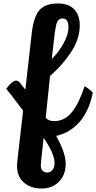

<svg xmlns="http://www.w3.org/2000/svg" viewBox="-20 -781 554 1105"><path d="M303 1Q358 98 358 161.5Q358 225 319.5 264.5Q281 304 219 304Q157 304 117.5 269.5Q78 235 78 174Q78 162 82 126L113 -144Q54 -223 16 -270Q50 -317 73 -317Q84 -317 93.5 -306Q103 -295 126 -265L164 -601Q172 -667 196 -708Q228 -761 314 -761Q375 -761 407 -727.5Q439 -694 439 -635Q439 -556 387.5 -479Q336 -402 268 -344L243 -103Q260 -84 291 -84Q353 -84 394.5 -136.5Q436 -189 467 -285Q481 -277 496.5 -264.5Q512 -252 514 -247Q491 -136 434 -75Q377 -14 303 1ZM350 -674Q345 -675 340 -675Q313 -675 304 -640Q295 -605 282 -479L278 -441Q321 -485 347.5 -534.5Q374 -584 374 -624.5Q374 -665 350 -674ZM216 152Q215 157 215 173.5Q215 190 225 201Q235 212 251.5 212Q268 212 281 198.5Q294 185 294 157Q294 104 231 12Z"/></svg>

Font: Lily Script One
Style: Regular
Weight: 400
Designer: Julia Petretta
Foundry: Julia Petretta
Version: Version 1.002;PS 001.001;hotconv 1.0.70;makeotf.lib2.5.58329